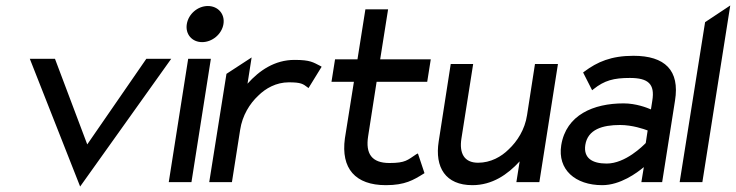

<svg xmlns="http://www.w3.org/2000/svg" viewBox="-20 -666 2690 702"><path d="M89 -451 273 16 606 -451H515L299 -138L181 -451Z M663 -578C657 -541 682 -512 719 -512C756 -512 791 -541 797 -578C803 -615 777 -644 740 -644C703 -644 669 -615 663 -578ZM597 0H680L751 -451H668Z M745 0H828L858 -191C866 -244 893 -287 924 -316C951 -343 990 -365 1036 -365C1081 -365 1088 -359 1104 -347L1108 -344L1156 -422L1151 -425C1125 -438 1115 -447 1057 -447C984 -447 928 -408 885 -360L900 -456L808 -396Z M1192 -367H1274L1241 -160C1226 -50 1279 11 1391 11C1461 11 1492 -8 1529 -31L1532 -33L1508 -105L1502 -102C1470 -81 1463 -70 1404 -70C1339 -70 1316 -104 1326 -168L1357 -367H1542L1555 -449H1370L1399 -632H1316L1287 -449H1205Z M1584 -149C1569 -54 1609 11 1707 11C1780 11 1836 -28 1880 -76L1868 0H1952L2020 -432H1936L1907 -245C1899 -192 1871 -149 1840 -120C1813 -93 1774 -71 1728 -71C1676 -71 1659 -107 1667 -159L1710 -432H1628Z M2032 -135C2018 -46 2083 11 2182 11C2248 11 2309 -34 2334 -55L2325 0H2401L2448 -298C2466 -409 2411 -462 2296 -462C2215 -462 2164 -440 2116 -404L2112 -401L2145 -336L2150 -340C2190 -372 2224 -381 2283 -381C2350 -381 2375 -359 2365 -298L2360 -266C2346 -272 2306 -288 2260 -288C2150 -288 2050 -246 2032 -135ZM2120 -136C2129 -193 2183 -209 2247 -209C2292 -209 2335 -194 2348 -189L2341 -143C2331 -133 2267 -68 2198 -68C2144 -68 2113 -89 2120 -136Z M2465 0H2548L2650 -646L2558 -585Z"/></svg>

Font: Charger Pro
Style: BdObl
Weight: 700
Designer: Jasper
Foundry: Cannot Into Space Fonts
Version: Version 1.09